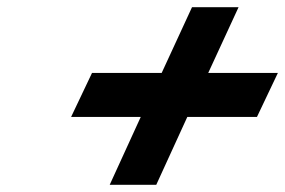

<svg xmlns="http://www.w3.org/2000/svg" viewBox="-20 -616 790 532"><path d="M284 -104H413L499 -292H692L750 -414H557L641 -596H512L428 -414H235L177 -292H370Z"/></svg>

Font: Passageway
Style: BdSuIt
Weight: 700
Foundry: Ascender Corporation
Version: Version 1.11